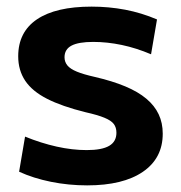

<svg xmlns="http://www.w3.org/2000/svg" viewBox="-20 -550 547 580"><path d="M243.3 10Q187.3 10 133.8 -0.8Q80.3 -11.7 37.7 -31.3L55.7 -137.3Q104 -117.6 151.2 -107.1Q198.3 -96.6 242 -96.6Q288 -96.6 309.9 -109.5Q331.7 -122.3 331.7 -149Q331.7 -165 323.7 -175.5Q315.7 -186 295.5 -194.3Q275.3 -202.7 238.3 -211Q167 -228.7 122.2 -251.5Q77.3 -274.4 56.2 -306Q35 -337.7 35 -380Q35 -453.3 91.8 -491.7Q148.7 -530 256.7 -530Q308.6 -530 358 -520.7Q407.3 -511.3 454.3 -491.3L436.3 -386Q391.6 -405 347.7 -414.2Q303.7 -423.4 261.6 -423.4Q217.3 -423.4 196.1 -412.2Q174.9 -401 174.9 -377Q174.9 -363 183.6 -352.3Q192.3 -341.7 212.3 -333.5Q232.3 -325.3 266 -317.7Q319.6 -305.3 358.5 -289Q397.3 -272.7 422.1 -251.8Q447 -231 459.3 -204.8Q471.6 -178.7 471.6 -146.3Q471.6 -72 411.6 -31Q351.6 10 243.3 10Z"/></svg>

Font: M PLUS 2 Thin
Style: Regular
Weight: 100
Designer: Coji Morishita
Foundry: UNDERFOREST DESIGN
Version: Version 1.001